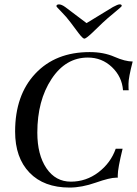

<svg xmlns="http://www.w3.org/2000/svg" viewBox="-20 -844 625 874"><path d="M48.8 -245.1Q48.8 -411.1 140.9 -509Q232.9 -606.9 388.2 -606.9Q452.1 -606.9 501 -585.4Q549.8 -564 584 -564Q564.9 -490.7 564.9 -462.4Q564.9 -434.1 565.9 -433.1H540Q535.2 -495.1 489.5 -538.6Q443.8 -582 379.9 -582Q278.8 -582 214.4 -484.1Q149.9 -386.2 149.9 -240.2Q149.9 -139.2 191.4 -78.1Q232.9 -17.1 302.5 -17.1Q372.1 -17.1 428 -59.6Q483.9 -102.1 506.8 -167H538.1Q516.1 -77.1 516.1 -46.9V-35.2H508.8Q480 -35.2 416 -12.7Q352.1 9.8 296.9 9.8Q179.7 9.8 114.3 -58.1Q48.8 -126 48.8 -245.1ZM534.2 -816.9Q534.2 -814 500.5 -786.4Q466.8 -758.8 448.2 -741.2L397.9 -692.9Q371.1 -668 364 -668Q356.9 -668 337.9 -692.9L301.8 -741.2Q281.7 -768.1 259.3 -790.5Q236.8 -813 236.8 -815.9Q236.8 -823.7 248.3 -824Q259.8 -824.2 276.9 -812L374 -738.8L494.1 -812Q516.1 -824.2 525.1 -824.2Q534.2 -824.2 534.2 -816.9Z"/></svg>

Font: Unna-Italic
Style: Italic
Weight: 400
Italic angle: -8°
Designer: Jorge de Buen U.
Foundry: Omnibus-Type
Version: Version 2.006;PS 002.006;hotconv 1.0.70;makeotf.lib2.5.58329